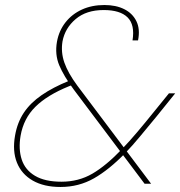

<svg xmlns="http://www.w3.org/2000/svg" viewBox="-20 -732 718 765"><path d="M556 0 274 -375Q234 -429 216 -472Q198 -515 207 -566Q215 -610 241 -643Q267 -676 306.5 -694Q346 -712 396 -712Q442 -712 475 -695.5Q508 -679 523.5 -647.5Q539 -616 530 -571H508Q518 -633 488.5 -662.5Q459 -692 393 -692Q324 -692 281.5 -656Q239 -620 229 -567Q222 -524 236.5 -482.5Q251 -441 288 -391L582 0ZM221 13Q155 13 110.5 -12.5Q66 -38 47.5 -84Q29 -130 40 -192Q49 -244 75 -283Q101 -322 146 -353Q191 -384 255 -410L265 -414L280 -398L254 -388Q168 -353 121 -306.5Q74 -260 62 -191Q53 -138 66.5 -96.5Q80 -55 119.5 -31.5Q159 -8 225 -8Q293 -8 348 -40Q403 -72 466 -138Q495 -168 527.5 -206.5Q560 -245 597 -291L653 -360H678L603 -267Q569 -226 538.5 -189Q508 -152 479 -122Q415 -56 354.5 -21.5Q294 13 221 13Z"/></svg>

Font: DM Sans 18pt Thin
Style: Italic
Weight: 250
Italic angle: -10°
Designer: Colophon Foundry, Jonny Pinhorn
Foundry: Colophon Foundry
Version: Version 4.004;gftools[0.9.30]